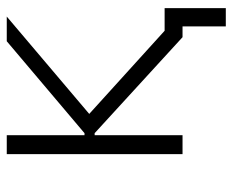

<svg xmlns="http://www.w3.org/2000/svg" viewBox="-80 -480 688 568"><g transform="rotate(-90 264.0 -196.0)"><path d="M92 0H148V-260H154L438 0H470V128H524V-53H457L211 -276L499 -520H426L154 -290H148V-520H92Z"/></g></svg>

Font: Fixel Display Light
Style: Regular
Weight: 300
Designer: AlfaBravo + MacPaw
Foundry: Kyrylo Tkachov, Marchela Mozhyna, Serhii Makarenko, Maria Weinstein, Zakhar Kryvoshyya
Version: Version 1.211